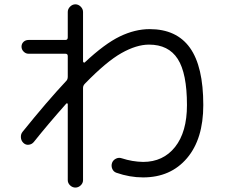

<svg xmlns="http://www.w3.org/2000/svg" viewBox="-20 -807 1040 884"><path d="M84 -200.2Q197.3 -340.8 285.2 -434.6Q292 -441.4 292 -454.1V-548.8Q292 -559.6 281.2 -559.6H111.3Q98.6 -559.6 88.9 -569.3Q79.1 -579.1 79.1 -592.3Q79.1 -605.5 88.4 -614.3Q97.7 -623 111.3 -623H281.2Q292 -623 292 -634.8V-752Q292 -765.6 302.7 -776.4Q313.5 -787.1 327.1 -787.1Q340.8 -787.1 351.6 -776.4Q362.3 -765.6 362.3 -752V-524.4Q362.3 -521.5 365.2 -519.5Q368.2 -517.6 370.1 -519.5Q461.9 -605.5 531.7 -639.2Q601.6 -672.9 668.9 -672.9Q793 -672.9 854.5 -586.9Q916 -501 916 -323.2Q916 -167 840.8 -78.6Q765.6 9.8 638.7 9.8Q577.1 9.8 515.6 -11.7Q502 -16.6 496.6 -30.3Q491.2 -43.9 496.1 -57.6Q501 -70.3 514.2 -76.7Q527.3 -83 541 -78.1Q588.9 -62.5 638.7 -61.5Q731.4 -61.5 786.1 -130.4Q840.8 -199.2 840.8 -323.2Q840.8 -469.7 798.3 -535.6Q755.9 -601.6 666 -601.6Q608.4 -601.6 539.1 -562.5Q469.7 -523.4 371.1 -421.9Q362.3 -413.1 362.3 -402.3V22.5Q362.3 36.1 351.6 46.4Q340.8 56.6 327.1 56.6Q313.5 56.6 302.7 46.4Q292 36.1 292 22.5V-327.1Q292 -330.1 289.6 -331.1Q287.1 -332 285.2 -330.1Q201.2 -235.4 135.7 -153.3Q127 -142.6 112.8 -140.6Q98.6 -138.7 87.9 -148.9Q77.1 -159.2 76.2 -174.3Q75.2 -189.5 84 -200.2Z"/></svg>

Font: Rounded-X Mgen+ 1mn regular
Style: Regular
Weight: 400
Designer: [Source Han Sans]
Ryoko NISHIZUKA  (kana & ideographs); Paul D. Hunt (Latin, Greek & Cyrillic); Wenlong ZHANG  (bopomofo
Version: Version 1.059.20150602